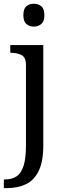

<svg xmlns="http://www.w3.org/2000/svg" viewBox="-32 -762 345 1017"><path d="M-11.7 234.4V188.5H-4.9Q30.3 188.5 55.2 172.4Q80.1 156.2 92.8 116.7Q105.5 77.1 105.5 8.8V-416Q105.5 -459 81.5 -470.7Q57.6 -482.4 25.4 -482.4H22.5V-523.4H197.3V7.8Q197.3 94.7 172.4 144.5Q147.5 194.3 104 214.4Q60.5 234.4 3.9 234.4ZM147.5 -621.1Q124 -621.1 107.9 -634.8Q91.8 -648.4 91.8 -681.6Q91.8 -715.8 107.9 -729Q124 -742.2 147.5 -742.2Q169.9 -742.2 186.5 -729Q203.1 -715.8 203.1 -681.6Q203.1 -648.4 186.5 -634.8Q169.9 -621.1 147.5 -621.1Z"/></svg>

Font: Noto Serif Todhri
Style: Regular
Weight: 400
Designer: Mikhail Merkuryev
Version: Version 1.000; ttfautohint (v1.8.4.7-5d5b)